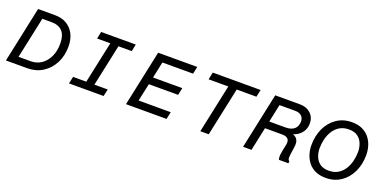

<svg xmlns="http://www.w3.org/2000/svg" viewBox="-17 -1235 3742 1886"><g transform="rotate(20 1854.0 -291.5)"><path d="M31 0 155 -583H334Q403 -583 454 -553Q505 -523 533.5 -468Q562 -413 562 -337Q562 -241 522.5 -164.5Q483 -88 413.5 -44Q344 0 255 0ZM135 -76H262Q324 -76 372 -108.5Q420 -141 448 -199.5Q476 -258 476 -337Q476 -423 437 -465Q398 -507 324 -507H227Z M690 0 706 -74H844L937 -509H799L814 -583H1176L1161 -509H1022L929 -74H1068L1052 0Z M1736 -261H1430L1390 -76H1726L1710 0H1286L1410 -583H1819L1803 -507H1482L1446 -337H1752Z M2465 -507H2259L2151 0H2063L2171 -507H1965L1981 -583H2481Z M2510 0 2634 -583H2893Q2961 -583 3004.5 -543Q3048 -503 3048 -438Q3048 -380 3014 -339.5Q2980 -299 2929 -283Q2965 -270 2978 -242.5Q2991 -215 2985 -176L2972 -82Q2970 -64 2970.5 -48.5Q2971 -33 2987 -19L2983 0H2884Q2877 -25 2879.5 -49Q2882 -73 2887 -97L2901 -165Q2917 -245 2829 -245H2650L2598 0ZM2667 -321H2837Q2897 -321 2928.5 -349Q2960 -377 2960 -428Q2960 -464 2936.5 -485.5Q2913 -507 2872 -507H2706Z M3376 10Q3310 10 3264 -12.5Q3218 -35 3189.5 -72.5Q3161 -110 3148 -155Q3135 -200 3135 -245Q3135 -345 3172.5 -423.5Q3210 -502 3277.5 -547.5Q3345 -593 3434 -593Q3500 -593 3546 -570.5Q3592 -548 3620.5 -510.5Q3649 -473 3662 -428Q3675 -383 3675 -338Q3675 -239 3637.5 -160Q3600 -81 3532.5 -35.5Q3465 10 3376 10ZM3379 -67Q3436 -67 3476 -91.5Q3516 -116 3541 -156Q3566 -196 3577.5 -244Q3589 -292 3589 -339Q3589 -381 3574 -422Q3559 -463 3524.5 -489.5Q3490 -516 3431 -516Q3374 -516 3334 -491.5Q3294 -467 3269 -427Q3244 -387 3232.5 -339Q3221 -291 3221 -244Q3221 -202 3236 -161Q3251 -120 3285.5 -93.5Q3320 -67 3379 -67Z"/></g></svg>

Font: Fragment Mono SC
Style: Italic
Weight: 400
Italic angle: -12°
Monospace: yes
Designer: Wei Huang based on Nimbus Sans by URW Studio, based on Helvetica by Max Miedinger.
Foundry: Wei Huang
Version: Version 1.012; ttfautohint (v1.8.4.7-5d5b)